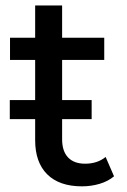

<svg xmlns="http://www.w3.org/2000/svg" viewBox="-20 -666 456 692"><path d="M106.7 -160.9V-646.3H203.9V-164.1Q203.9 -121.1 225.3 -98.6Q246.7 -76 286.7 -76Q331 -76 360.7 -100.3L391 -30.6Q369.7 -12.6 339.2 -3.5Q308.7 5.6 275.4 5.6Q194 5.6 150.4 -37.5Q106.7 -80.6 106.7 -160.9ZM16.1 -529.9H355.7V-450H16.1ZM15.3 -305.4H310.3V-236.7H15.3Z"/></svg>

Font: iiserrat Thin
Style: Regular
Weight: 100
Designer: Akira Ohta
Foundry: Akira Ohta
Version: Version 1.200;Glyphs 3.3.1 (3343)